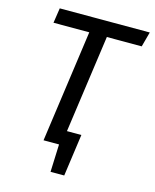

<svg xmlns="http://www.w3.org/2000/svg" viewBox="-123 -772 809 1005"><g transform="rotate(15 281.0 -269.5)"><path d="M351.1 -607.9 276.9 -78.1H355L323.2 149.9H249L254.9 0H170.9L255.9 -607.9H62L74.2 -689H562L540 -607.9Z"/></g></svg>

Font: FiraSans-Italic
Style: Italic
Weight: 400
Italic angle: -8°
Designer: Carrois Corporate & Edenspiekermann AG
Foundry: Carrois Corporate GbR & Edenspiekermann AG
Version: Version 3.106;PS 003.106;hotconv 1.0.70;makeotf.lib2.5.58329